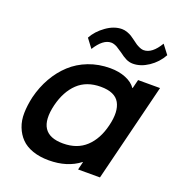

<svg xmlns="http://www.w3.org/2000/svg" viewBox="-156 -1019 1082 1159"><g transform="rotate(20 385.0 -439.5)"><path d="M557.1 -314Q580.6 -408.7 551 -461.9Q521.5 -515.1 430.2 -515.1Q338.9 -515.1 282.7 -461.7Q226.6 -408.2 203.1 -314Q155.3 -115.2 331.1 -115.2Q421.9 -115.2 478.3 -168Q534.7 -220.7 557.1 -314ZM768.1 -629.9 611.8 1H471.2L483.9 -50.8H481.9Q403.3 9.8 285.2 9.8Q226.6 9.8 181.2 -6.1Q135.7 -22 107.7 -50.8Q79.6 -79.6 64 -119.9Q48.3 -160.2 49.3 -209Q50.3 -257.8 63 -314Q80.6 -384.8 114.3 -443.8Q147.9 -502.9 195.6 -546.9Q243.2 -590.8 307.4 -615.5Q371.6 -640.1 445.8 -640.1Q501.5 -640.1 545.4 -622.3Q589.4 -604.5 610.8 -573.2H612.8L627 -629.9ZM696.8 -889.2 741.2 -831.1Q711.9 -778.3 662.4 -745.1Q612.8 -711.9 563 -711.9Q539.6 -711.9 518.8 -722.2Q498 -732.4 474.1 -751Q439.5 -773.9 436 -775.9Q414.6 -787.1 397.9 -787.1Q345.7 -787.1 297.9 -710L254.9 -767.1Q280.3 -814.5 330.6 -850.3Q380.9 -886.2 431.2 -886.2Q448.2 -886.2 465.8 -879.9Q483.4 -873.5 494.4 -866.5Q505.4 -859.4 522 -847.2Q526.4 -844.2 533.9 -838.4Q541.5 -832.5 547.9 -828.4Q554.2 -824.2 560.1 -821.8Q580.6 -811 596.2 -811Q650.4 -811 696.8 -889.2Z"/></g></svg>

Font: Sinkin Sans 600 SemiBold Italic
Style: Regular
Weight: 600
Italic angle: -112°
Designer: Keith Bates
Foundry: K-Type
Version: Sinkin Sans (version 1.0)  by Keith Bates   •   © 2014   www